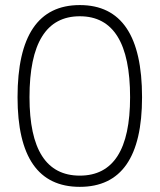

<svg xmlns="http://www.w3.org/2000/svg" viewBox="-20 -723 626 753"><path d="M293 9.8Q48.8 9.8 48.8 -341.8Q48.8 -703.1 293 -703.1Q537.1 -703.1 537.1 -341.8Q537.1 9.8 293 9.8ZM293 -34.2Q490.2 -34.2 490.2 -341.8Q490.2 -659.2 293 -659.2Q95.7 -659.2 95.7 -341.8Q95.7 -34.2 293 -34.2Z"/></svg>

Font: Cascadia Mono NF ExtraLight
Style: Regular
Weight: 200
Monospace: yes
Designer: Aaron Bell
Foundry: Saja Typeworks
Version: Version 2404.023; ttfautohint (v1.8.4)